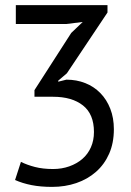

<svg xmlns="http://www.w3.org/2000/svg" viewBox="-20 -520 515 752"><path d="M188 142Q222 142 251.5 131.5Q281 121 302.5 102.5Q324 84 336 57Q348 30 348 -3Q348 -73 305 -107Q262 -141 188 -141H115V-167L259 -391L304 -434L240 -426H42V-500H401V-471L242 -233L208 -204V-200L240 -208Q280 -208 314 -194.5Q348 -181 373 -155.5Q398 -130 412 -94Q426 -58 426 -14Q426 40 407.5 82Q389 124 356 153Q323 182 279 197Q235 212 184 212Q139 212 103.5 205Q68 198 39 185L62 114Q86 126 117 134Q148 142 188 142Z"/></svg>

Font: PT Sans
Style: Regular
Weight: 400
Version: Version 2.003W OFL; ttfautohint (v1.6)